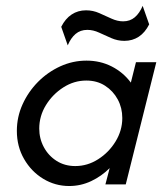

<svg xmlns="http://www.w3.org/2000/svg" viewBox="-20 -629 568 655"><path d="M216 5.6Q168.1 5.6 127.4 -19.1Q86.8 -43.8 62.2 -86.5Q37.5 -129.2 37.5 -182.6Q37.5 -229.9 56.9 -272.9Q76.4 -316 109.7 -349.7Q143.1 -383.3 185.8 -402.8Q228.5 -422.2 275 -422.2Q322.2 -422.2 361.5 -402.1Q400.7 -381.9 426.4 -347.2L443.8 -416.7H513.2L409 0H339.6L354.2 -55.6Q326.4 -27.8 291 -11.1Q255.6 5.6 216 5.6ZM236.8 -62.5Q278.5 -62.5 314.9 -85.8Q351.4 -109 374.3 -146.5Q397.2 -184 397.2 -226.4Q397.2 -261.1 381.6 -289.9Q366 -318.8 338.5 -336.5Q311.1 -354.2 274.3 -354.2Q232.6 -354.2 196.2 -330.9Q159.7 -307.6 136.8 -270.5Q113.9 -233.3 113.9 -190.3Q113.9 -156.2 129.5 -127.1Q145.1 -97.9 172.9 -80.2Q200.7 -62.5 236.8 -62.5ZM211.1 -474.3 188.9 -537.5Q202.8 -565.3 224.3 -579.5Q245.8 -593.8 273.6 -593.8Q297.2 -593.8 318.4 -584.4Q339.6 -575 360.1 -565.6Q380.6 -556.2 400 -556.2Q423.6 -556.2 439.9 -570.1Q456.2 -584 466.7 -609L488.9 -545.8Q475 -518.1 453.5 -503.8Q431.9 -489.6 404.2 -489.6Q381.2 -489.6 359.7 -499Q338.2 -508.3 318.1 -517.7Q297.9 -527.1 277.8 -527.1Q254.2 -527.1 237.8 -513.2Q221.5 -499.3 211.1 -474.3Z"/></svg>

Font: Afacad
Style: Italic
Weight: 400
Italic angle: -14°
Designer: Kristian Moeller
Foundry: Dicotype
Version: Version 1.000